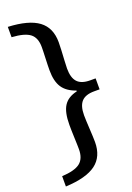

<svg xmlns="http://www.w3.org/2000/svg" viewBox="-185 -921 781 1136"><g transform="rotate(-20 205.5 -352.5)"><path d="M406 -391V-322H372Q317 -322 292 -295Q267 -268 267 -209Q267 -195 268 -172.5Q269 -150 270.5 -124Q272 -98 273 -75.5Q274 -53 274 -39Q274 53 213 98.5Q152 144 22 150V85Q102 81 136 54.5Q170 28 170 -31Q170 -40 169.5 -60Q169 -80 168 -103.5Q167 -127 166.5 -149Q166 -171 166 -185Q166 -265 191.5 -304.5Q217 -344 275 -357V-362Q217 -382 191.5 -421Q166 -460 166 -529Q166 -541 166.5 -561.5Q167 -582 168 -605Q169 -628 169.5 -646.5Q170 -665 170 -674Q170 -733 136.5 -759Q103 -785 22 -790V-855Q152 -849 213 -803.5Q274 -758 274 -667Q274 -649 272.5 -617Q271 -585 269 -553Q267 -521 267 -503Q267 -445 292 -418Q317 -391 372 -391Z"/></g></svg>

Font: Domine Medium
Style: Regular
Weight: 500
Designer: Pablo Impallari, Rodrigo Fuenzalida, Brenda Gallo
Foundry: Pablo Impallari, Rodrigo Fuenzalida, Brenda Gallo
Version: Version 2.000